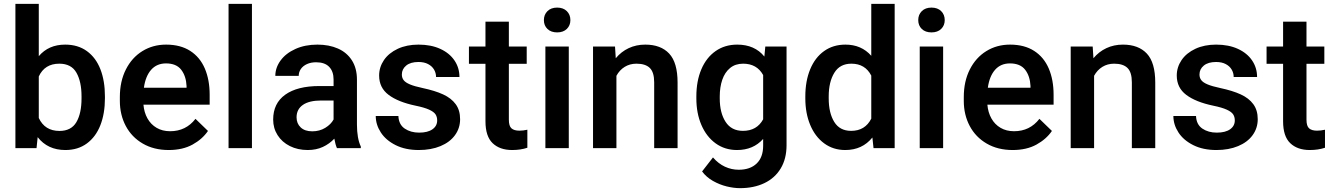

<svg xmlns="http://www.w3.org/2000/svg" viewBox="-20 -770 6933 998"><path d="M525.4 -269V-258.8Q525.4 -179.7 501.7 -119.1Q478 -58.6 431.6 -24.4Q385.3 9.8 319.8 9.8Q228 9.8 175.8 -57.1L169.9 0H60.1V-750H181.6V-478Q232.4 -538.1 318.8 -538.1Q385.3 -538.1 431.9 -504.2Q478.5 -470.2 502 -409.7Q525.4 -349.1 525.4 -269ZM403.8 -269Q403.8 -345.7 377.2 -392.3Q350.6 -439 288.1 -439Q212.4 -439 181.6 -372.6V-156.7Q212.9 -89.4 289.1 -89.4Q350.1 -89.4 377 -135Q403.8 -180.7 403.8 -258.8Z M1069.8 -226.1H725.6Q729 -185.5 746.6 -154.3Q764.2 -123 794.2 -105.5Q824.2 -87.9 864.3 -87.9Q946.3 -87.9 996.1 -152.3L1061 -89.4Q1032.2 -46.9 981 -18.6Q929.7 9.8 856.9 9.8Q779.8 9.8 722.2 -23.7Q664.6 -57.1 633.8 -115.2Q603 -173.3 603 -245.6V-265.6Q603 -347.2 634.3 -408.9Q665.5 -470.7 720.2 -504.4Q774.9 -538.1 843.3 -538.1Q918 -538.1 968.8 -505.4Q1019.5 -472.7 1044.7 -413.8Q1069.8 -355 1069.8 -277.3ZM949.7 -323.2Q947.3 -374.5 921.9 -407.5Q896.5 -440.4 842.8 -440.4Q794.9 -440.4 765.6 -407.2Q736.3 -374 728 -314H949.7Z M1168 0V-750H1289.6V0Z M1855.5 -8.3V0H1731.4Q1723.6 -17.1 1717.8 -49.3Q1692.9 -22.5 1658.2 -6.3Q1623.5 9.8 1579.6 9.8Q1527.8 9.8 1486.8 -10.7Q1445.8 -31.2 1422.9 -67.4Q1399.9 -103.5 1399.9 -148.4Q1399.9 -232.9 1462.6 -277.8Q1525.4 -322.8 1640.6 -322.8H1713.9V-356.9Q1713.9 -398.9 1690.9 -422.6Q1668 -446.3 1623 -446.3Q1596.2 -446.3 1575.7 -437Q1555.2 -427.7 1543.9 -411.6Q1532.7 -395.5 1532.7 -375.5H1411.1Q1411.1 -418 1438.2 -455.3Q1465.3 -492.7 1515.4 -515.4Q1565.4 -538.1 1629.9 -538.1Q1690.4 -538.1 1736.8 -517.6Q1783.2 -497.1 1809.3 -456.1Q1835.4 -415 1835.4 -356V-123Q1835.4 -50.8 1855.5 -8.3ZM1713.9 -148.9V-247.6H1650.4Q1586.9 -247.6 1554.2 -224.6Q1521.5 -201.7 1521.5 -160.2Q1521.5 -127.9 1543 -107.7Q1564.5 -87.4 1603 -87.4Q1641.1 -87.4 1670.7 -105.5Q1700.2 -123.5 1713.9 -148.9Z M1950.7 -377.4Q1950.7 -420.9 1975.8 -457.8Q2001 -494.6 2047.6 -516.4Q2094.2 -538.1 2155.3 -538.1Q2220.2 -538.1 2268.3 -516.1Q2316.4 -494.1 2342.3 -455.8Q2368.2 -417.5 2368.2 -369.6H2246.6Q2246.6 -390.6 2236.1 -408.4Q2225.6 -426.3 2205.1 -437Q2184.6 -447.8 2155.3 -447.8Q2113.8 -447.8 2091.3 -429.2Q2068.8 -410.6 2068.8 -382.8Q2068.8 -365.2 2078.4 -353Q2087.9 -340.8 2111.3 -331.1Q2134.8 -321.3 2176.3 -312.5Q2240.7 -298.8 2283.2 -279.3Q2325.7 -259.8 2348.6 -228.5Q2371.6 -197.3 2371.6 -150.4Q2371.6 -104 2345 -67.4Q2318.4 -30.8 2269.5 -10.5Q2220.7 9.8 2156.7 9.8Q2087.4 9.8 2036.6 -15.6Q1985.8 -41 1959.5 -81.5Q1933.1 -122.1 1933.1 -167H2050.8Q2052.7 -122.6 2083.7 -101.6Q2114.7 -80.6 2158.7 -80.6Q2203.1 -80.6 2227.8 -97.9Q2252.4 -115.2 2252.4 -144Q2252.4 -162.6 2243.7 -175.8Q2234.9 -189 2210.2 -200.2Q2185.5 -211.4 2140.1 -220.7Q2049.3 -239.7 2000 -276.9Q1950.7 -314 1950.7 -377.4Z M2721.2 -95.7V-2Q2686 9.8 2642.1 9.8Q2577.6 9.8 2540.5 -25.9Q2503.4 -61.5 2503.4 -139.6V-438.5H2417.5V-528.3H2503.4V-657.2H2625V-528.3H2717.8V-438.5H2625V-147.9Q2625 -114.7 2638.7 -102.8Q2652.3 -90.8 2679.7 -90.8Q2699.2 -90.8 2721.2 -95.7Z M2944.8 -665.5Q2944.8 -637.7 2926.3 -619.6Q2907.7 -601.6 2876 -601.6Q2844.2 -601.6 2825.7 -619.4Q2807.1 -637.2 2807.1 -665.5Q2807.1 -693.8 2825.7 -712.2Q2844.2 -730.5 2876 -730.5Q2907.7 -730.5 2926.3 -712.2Q2944.8 -693.8 2944.8 -665.5ZM2814.9 0V-528.3H2936.5V0Z M3502 -340.8V0H3380.4V-341.8Q3380.4 -394.5 3357.7 -416.7Q3335 -439 3288.1 -439Q3253.9 -439 3227.1 -422.4Q3200.2 -405.8 3184.1 -376V0H3062.5V-528.3H3176.8L3180.7 -467.3Q3209 -501.5 3248 -519.8Q3287.1 -538.1 3334 -538.1Q3414.6 -538.1 3458.3 -491.5Q3502 -444.8 3502 -340.8Z M4068.4 -528.3V-15.1Q4068.4 55.2 4038.1 105.5Q4007.8 155.8 3953.1 181.9Q3898.4 208 3826.7 208Q3794.4 208 3757.3 199Q3720.2 189.9 3685.8 170.4Q3651.4 150.9 3629.4 121.1L3686 48.3Q3713.9 80.6 3748 96.4Q3782.2 112.3 3819.8 112.3Q3879.4 112.3 3913.1 79.8Q3946.8 47.4 3946.8 -12.7V-47.9Q3895.5 9.8 3811 9.8Q3747.6 9.8 3699.7 -24.9Q3651.9 -59.6 3625.7 -120.6Q3599.6 -181.6 3599.6 -258.3V-268.6Q3599.6 -348.6 3625.5 -409.7Q3651.4 -470.7 3699.5 -504.4Q3747.6 -538.1 3812 -538.1Q3902.8 -538.1 3953.1 -476.1L3958 -528.3ZM3946.8 -149.9V-379.9Q3914.1 -439 3842.8 -439Q3802.2 -439 3774.9 -416.5Q3747.6 -394 3734.4 -355.5Q3721.2 -316.9 3721.2 -268.6V-258.3Q3721.2 -183.6 3751.5 -136.7Q3781.7 -89.8 3841.8 -89.8Q3914.1 -89.8 3946.8 -149.9Z M4630.4 -750V0H4520.5L4514.6 -55.2Q4461.9 9.8 4373.5 9.8Q4311 9.8 4263.9 -24.9Q4216.8 -59.6 4191.4 -120.6Q4166 -181.6 4166 -258.3V-268.6Q4166 -348.6 4191.2 -409.7Q4216.3 -470.7 4263.4 -504.4Q4310.5 -538.1 4374.5 -538.1Q4457.5 -538.1 4508.8 -480V-750ZM4508.8 -153.3V-377Q4477.1 -439 4405.3 -439Q4345.7 -439 4316.7 -391.6Q4287.6 -344.2 4287.6 -268.6V-258.3Q4287.6 -183.1 4316.2 -136.5Q4344.7 -89.8 4404.3 -89.8Q4476.6 -89.8 4508.8 -153.3Z M4890.6 -665.5Q4890.6 -637.7 4872.1 -619.6Q4853.5 -601.6 4821.8 -601.6Q4790 -601.6 4771.5 -619.4Q4752.9 -637.2 4752.9 -665.5Q4752.9 -693.8 4771.5 -712.2Q4790 -730.5 4821.8 -730.5Q4853.5 -730.5 4872.1 -712.2Q4890.6 -693.8 4890.6 -665.5ZM4760.7 0V-528.3H4882.3V0Z M5456.5 -226.1H5112.3Q5115.7 -185.5 5133.3 -154.3Q5150.9 -123 5180.9 -105.5Q5210.9 -87.9 5251 -87.9Q5333 -87.9 5382.8 -152.3L5447.8 -89.4Q5418.9 -46.9 5367.7 -18.6Q5316.4 9.8 5243.7 9.8Q5166.5 9.8 5108.9 -23.7Q5051.3 -57.1 5020.5 -115.2Q4989.7 -173.3 4989.7 -245.6V-265.6Q4989.7 -347.2 5021 -408.9Q5052.2 -470.7 5106.9 -504.4Q5161.6 -538.1 5230 -538.1Q5304.7 -538.1 5355.5 -505.4Q5406.2 -472.7 5431.4 -413.8Q5456.5 -355 5456.5 -277.3ZM5336.4 -323.2Q5334 -374.5 5308.6 -407.5Q5283.2 -440.4 5229.5 -440.4Q5181.6 -440.4 5152.3 -407.2Q5123 -374 5114.7 -314H5336.4Z M5984.9 -340.8V0H5863.3V-341.8Q5863.3 -394.5 5840.6 -416.7Q5817.9 -439 5771 -439Q5736.8 -439 5710 -422.4Q5683.1 -405.8 5667 -376V0H5545.4V-528.3H5659.7L5663.6 -467.3Q5691.9 -501.5 5731 -519.8Q5770 -538.1 5816.9 -538.1Q5897.5 -538.1 5941.2 -491.5Q5984.9 -444.8 5984.9 -340.8Z M6096.7 -377.4Q6096.7 -420.9 6121.8 -457.8Q6147 -494.6 6193.6 -516.4Q6240.2 -538.1 6301.3 -538.1Q6366.2 -538.1 6414.3 -516.1Q6462.4 -494.1 6488.3 -455.8Q6514.2 -417.5 6514.2 -369.6H6392.6Q6392.6 -390.6 6382.1 -408.4Q6371.6 -426.3 6351.1 -437Q6330.6 -447.8 6301.3 -447.8Q6259.8 -447.8 6237.3 -429.2Q6214.8 -410.6 6214.8 -382.8Q6214.8 -365.2 6224.4 -353Q6233.9 -340.8 6257.3 -331.1Q6280.8 -321.3 6322.3 -312.5Q6386.7 -298.8 6429.2 -279.3Q6471.7 -259.8 6494.6 -228.5Q6517.6 -197.3 6517.6 -150.4Q6517.6 -104 6491 -67.4Q6464.4 -30.8 6415.5 -10.5Q6366.7 9.8 6302.7 9.8Q6233.4 9.8 6182.6 -15.6Q6131.8 -41 6105.5 -81.5Q6079.1 -122.1 6079.1 -167H6196.8Q6198.7 -122.6 6229.7 -101.6Q6260.7 -80.6 6304.7 -80.6Q6349.1 -80.6 6373.8 -97.9Q6398.4 -115.2 6398.4 -144Q6398.4 -162.6 6389.6 -175.8Q6380.9 -189 6356.2 -200.2Q6331.5 -211.4 6286.1 -220.7Q6195.3 -239.7 6146 -276.9Q6096.7 -314 6096.7 -377.4Z M6867.2 -95.7V-2Q6832 9.8 6788.1 9.8Q6723.6 9.8 6686.5 -25.9Q6649.4 -61.5 6649.4 -139.6V-438.5H6563.5V-528.3H6649.4V-657.2H6771V-528.3H6863.8V-438.5H6771V-147.9Q6771 -114.7 6784.7 -102.8Q6798.3 -90.8 6825.7 -90.8Q6845.2 -90.8 6867.2 -95.7Z"/></svg>

Font: Heebo Medium
Style: Regular
Weight: 500
Designer: Oded Ezer
Foundry: Meir Sadan
Version: Version 2.001; ttfautohint (v1.5.14-ce02) -l 8 -r 50 -G 200 